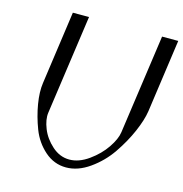

<svg xmlns="http://www.w3.org/2000/svg" viewBox="-110 -851 908 952"><g transform="rotate(15 344.0 -375.0)"><path d="M688.5 -750Q688.5 -750 635.7 -375Q628.9 -329.1 602.1 -267.1Q575.2 -205.1 533.7 -144.5Q492.2 -84 432.6 -42Q373 0 312.5 0Q251 0 203.1 -42Q155.3 -84 131.8 -145Q108.4 -206.1 98.1 -267.6Q87.9 -329.1 94.7 -375L147.5 -750H230.5L158.2 -239.3Q153.3 -204.1 171.4 -158.7Q189.5 -113.3 229.5 -77.6Q269.5 -42 318.4 -42Q367.2 -42 417 -77.6Q466.8 -113.3 497.6 -158.7Q528.3 -204.1 533.2 -239.3L605.5 -750Z"/></g></svg>

Font: okolaks
Style: RegularItalic
Weight: 500
Italic angle: -8°
Version: Version 000.6.0